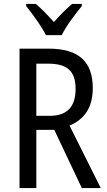

<svg xmlns="http://www.w3.org/2000/svg" viewBox="-20 -963 549 983"><path d="M215 -783H296C318 -829 366 -892 399 -932V-943H349C314 -912 290 -889 256 -850C225 -885 191 -920 163 -943H114V-932C149 -888 193 -828 215 -783ZM228 -714H80V0H166V-298H258L399 0H496L336 -320C412 -352 455 -412 455 -512C455 -647 384 -714 228 -714ZM227 -637C323 -637 367 -600 367 -508C367 -416 323 -370 235 -370H166V-637Z"/></svg>

Font: Noto Sans Gurmukhi UI Condensed
Style: Regular
Weight: 400
Width: 3
Designer: Jelle Bosma - Monotype Design Team
Foundry: Monotype Imaging Inc.
Version: Version 2.004